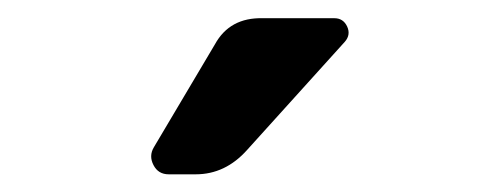

<svg xmlns="http://www.w3.org/2000/svg" viewBox="-20 -785 540 215"><path d="M168.9 -589.8Q157.2 -589.8 151.9 -600.1Q146.5 -610.4 152.3 -620.1L220.7 -735.4Q237.3 -765.6 274.4 -764.6H354.5Q364.3 -764.6 368.7 -755.4Q373 -746.1 366.2 -738.3L256.8 -617.2Q232.4 -589.8 199.2 -589.8Z"/></svg>

Font: Rounded-L Mgen+ 1m medium
Style: Regular
Weight: 500
Designer: [Source Han Sans]
Ryoko NISHIZUKA  (kana & ideographs); Paul D. Hunt (Latin, Greek & Cyrillic); Wenlong ZHANG  (bopomofo
Version: Version 1.059.20150602